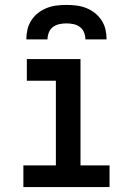

<svg xmlns="http://www.w3.org/2000/svg" viewBox="-20 -760 540 780"><path d="M75 0V-88H207V-432H89V-520H307V-88H425V0ZM87 -600Q87 -620 91.5 -640Q96 -660 107.5 -677.5Q119 -695 135 -707.5Q151 -720 170 -727.5Q189 -735 209.5 -737.5Q230 -740 250 -740Q270 -740 290.5 -737.5Q311 -735 330 -727.5Q349 -720 365 -707.5Q381 -695 392.5 -677.5Q404 -660 408.5 -640Q413 -620 413 -600H327Q327 -614 321.5 -628Q316 -642 304.5 -650.5Q293 -659 278.5 -662Q264 -665 250 -665Q236 -665 221.5 -662Q207 -659 195.5 -650.5Q184 -642 178.5 -628Q173 -614 173 -600Z"/></svg>

Font: Iosevka Term Curly Semibold
Style: Regular
Weight: 600
Designer: Belleve Invis
Foundry: Belleve Invis
Version: Version 32.3.0